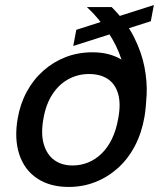

<svg xmlns="http://www.w3.org/2000/svg" viewBox="-20 -728 643 760"><path d="M252 12Q178 12 127.5 -21.5Q77 -55 56.5 -116.5Q36 -178 50 -259Q60 -317 86 -365Q112 -413 151.5 -448Q191 -483 240 -502Q289 -521 346 -521Q381 -521 409.5 -513.5Q438 -506 461 -492Q452 -520 438.5 -547.5Q425 -575 407.5 -601Q390 -627 369.5 -652Q349 -677 324 -700H422Q480 -642 510.5 -581Q541 -520 552 -462Q563 -404 560.5 -353.5Q558 -303 552 -266Q541 -202 514 -150.5Q487 -99 447 -63Q407 -27 357.5 -7.5Q308 12 252 12ZM267 -73Q299 -73 328 -84.5Q357 -96 381.5 -119.5Q406 -143 423 -178Q440 -213 448 -259Q459 -318 447.5 -357Q436 -396 406.5 -415.5Q377 -435 332 -435Q289 -435 251.5 -415Q214 -395 188 -355.5Q162 -316 152 -259Q141 -198 153.5 -156.5Q166 -115 195.5 -94Q225 -73 267 -73ZM270 -546 282 -610 589 -708 577 -644Z"/></svg>

Font: DM Sans 9pt Medium
Style: Italic
Weight: 500
Italic angle: -10°
Version: Version 4.004;gftools[0.9.30]